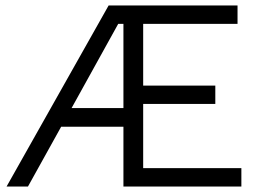

<svg xmlns="http://www.w3.org/2000/svg" viewBox="-20 -680 949 700"><path d="M502 -67H860V0H430V-218H203L82 0H4L376 -660H846V-593H502V-368H765V-301H502ZM241 -286H430V-593H411Z"/></svg>

Font: Kantumruy Pro
Style: Regular
Weight: 400
Designer: Sovichet Tep
Foundry: Sovichet Tep
Version: Version 1.002